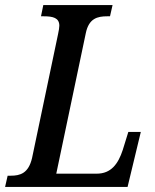

<svg xmlns="http://www.w3.org/2000/svg" viewBox="-39 -734 608 754"><path d="M-19 0H462L514 -216H465L443 -145C425 -90 397 -52 341 -52H182L298 -604C310 -662 344 -670 382 -670H393L403 -714H131L122 -670H133C169 -670 194 -664 194 -633C194 -626 192 -614 189 -600L87 -114C73 -53 40 -44 3 -44H-9Z"/></svg>

Font: Noto Serif Condensed Medium
Style: Italic
Weight: 500
Width: 3
Italic angle: -12°
Designer: Monotype Design Team
Foundry: Monotype Imaging Inc.
Version: Version 2.013